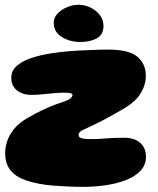

<svg xmlns="http://www.w3.org/2000/svg" viewBox="-20 -734 646 784"><path d="M319.5 29Q262.5 29 198.2 24Q134 19 85 2Q44 -12 22.5 -39Q1 -66 1 -110Q1 -129.5 8.2 -154.2Q15.5 -179 35.5 -205Q55.5 -231 93.5 -253Q109.5 -262 124 -269.8Q138.5 -277.5 152.5 -284.2Q166.5 -291 179.8 -296.5Q193 -302 206 -307Q219 -312 231.5 -316Q262.5 -326 269.2 -333.2Q276 -340.5 276 -346Q276 -352 266.2 -353.8Q256.5 -355.5 241 -355.5Q225.5 -355.5 208.5 -354.2Q191.5 -353 174 -351Q156.5 -349 139.5 -347.8Q122.5 -346.5 107.5 -346.5Q85 -346.5 66.5 -354.5Q48 -362.5 37 -378Q26 -393.5 26 -416.5Q26 -445.5 48.8 -465.2Q71.5 -485 107.5 -497Q143.5 -509 184.5 -515.5Q225.5 -522 262.5 -525Q280.5 -526.5 300.8 -527.5Q321 -528.5 342.2 -529.5Q363.5 -530.5 383.8 -531Q404 -531.5 421.5 -531.5Q507 -531.5 541.2 -502.2Q575.5 -473 575.5 -424.5Q575.5 -388.5 555.2 -354.2Q535 -320 488 -292Q466 -279 443 -266Q420 -253 398.2 -241.8Q376.5 -230.5 358.2 -221.8Q340 -213 327.5 -207.5Q311.5 -201 306.2 -195.2Q301 -189.5 301 -182.5Q301 -175.5 307.2 -172Q313.5 -168.5 325.2 -167.2Q337 -166 354 -166Q380 -166 411.2 -168.8Q442.5 -171.5 486.5 -171.5Q529.5 -171.5 552.8 -150.5Q576 -129.5 576 -94Q576 -60.5 554 -37Q532 -13.5 495 1Q458 15.5 412.5 22.2Q367 29 319.5 29ZM307.5 -562.5Q266 -562.5 232.8 -582.8Q199.5 -603 199.5 -641Q199.5 -662 215 -678.5Q230.5 -695 254 -704.8Q277.5 -714.5 301 -714.5Q326.5 -714.5 349.8 -703Q373 -691.5 387.8 -672.2Q402.5 -653 402.5 -628.5Q402.5 -592 375 -577.2Q347.5 -562.5 307.5 -562.5Z"/></svg>

Font: Gluten Black
Style: Regular
Weight: 900
Designer: Tyler Finck
Foundry: Etcetera Type Company
Version: Version 1.300